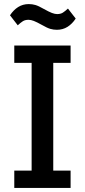

<svg xmlns="http://www.w3.org/2000/svg" viewBox="-20 -921 417 941"><path d="M50 0V-85H135V-613H50V-698H326V-613H241V-85H326V0ZM259 -775Q242 -775 226.5 -779.5Q211 -784 185 -799Q160 -813 145.5 -818.5Q131 -824 120 -824Q103 -824 92 -817Q81 -810 67 -797L29 -846Q46 -872 69 -886.5Q92 -901 121 -901Q138 -901 153.5 -896.5Q169 -892 195 -877Q220 -863 234.5 -857.5Q249 -852 260 -852Q277 -852 288 -859Q299 -866 313 -879L351 -830Q334 -804 311 -789.5Q288 -775 259 -775Z"/></svg>

Font: IBM Plex Sans Cond Medm
Style: Regular
Weight: 500
Width: 3
Designer: Mike Abbink, Paul van der Laan, Pieter van Rosmalen
Foundry: Bold Monday
Version: Version 1.3